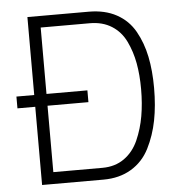

<svg xmlns="http://www.w3.org/2000/svg" viewBox="-51 -747 752 795"><g transform="rotate(-5 325.0 -349.0)"><path d="M18 -325V-374H92V-698H347Q414 -698 462.5 -671.5Q511 -645 538 -597Q565 -549 577 -490.5Q589 -432 589 -360Q589 -286 577 -225Q565 -164 538.5 -111.5Q512 -59 463 -29.5Q414 0 347 0H92V-325ZM535 -360Q535 -419 526 -468Q517 -517 496.5 -559.5Q476 -602 438 -626Q400 -650 347 -650H143V-374H313V-325H143V-49H347Q400 -49 438 -76Q476 -103 496.5 -149.5Q517 -196 526 -248Q535 -300 535 -360Z"/></g></svg>

Font: TitilliumText
Style: Light
Weight: 300
Designer: Accademia di Belle Arti di Urbino and others
Foundry: Accademia di Belle Arti di Urbino and others.
Version: Version 60.001